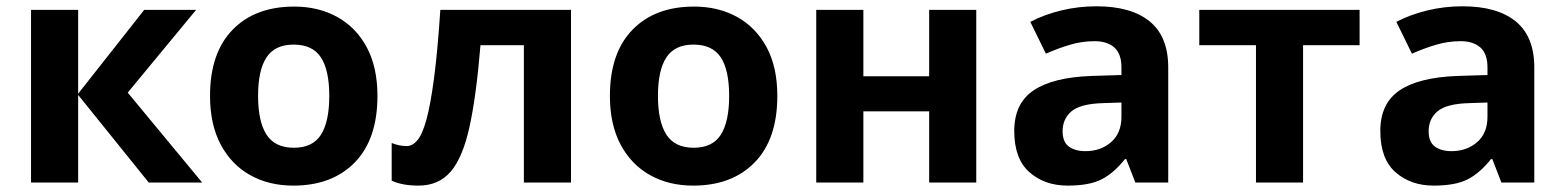

<svg xmlns="http://www.w3.org/2000/svg" viewBox="-20 -577 4946 607"><path d="M436 -545.9H600.1L383.8 -284.2L619.1 0H450.2L227.1 -276.9V0H78.1V-545.9H227.1V-280.8Z M1173.3 -273.9Q1173.3 -137.2 1101.8 -63.7Q1030.3 9.8 907.2 9.8Q830.6 9.8 771.2 -23.2Q711.9 -56.2 678 -119.6Q644 -183.1 644 -273.9Q644 -409.7 715.3 -482.9Q786.6 -556.2 910.2 -556.2Q986.8 -556.2 1046.1 -523.4Q1105.5 -490.7 1139.4 -427.7Q1173.3 -364.7 1173.3 -273.9ZM795.9 -273.9Q795.9 -192.9 822.5 -151.4Q849.1 -109.9 909.2 -109.9Q968.8 -109.9 994.9 -151.4Q1021 -192.9 1021 -273.9Q1021 -355 994.6 -395.5Q968.3 -436 908.2 -436Q849.1 -436 822.5 -395.5Q795.9 -355 795.9 -273.9Z M1785.2 0H1636.2V-434.1H1499Q1485.8 -273.9 1464.4 -176.3Q1442.9 -78.6 1404.8 -34.4Q1366.7 9.8 1303.2 9.8Q1251.5 9.8 1218.3 -5.9V-125Q1241.7 -115.2 1266.1 -115.2Q1283.7 -115.2 1299.3 -133.3Q1314.9 -151.4 1327.9 -198Q1340.8 -244.6 1352.1 -329.1Q1363.3 -413.6 1372.1 -545.9H1785.2Z M2437.5 -273.9Q2437.5 -137.2 2366 -63.7Q2294.4 9.8 2171.4 9.8Q2094.7 9.8 2035.4 -23.2Q1976.1 -56.2 1942.1 -119.6Q1908.2 -183.1 1908.2 -273.9Q1908.2 -409.7 1979.5 -482.9Q2050.8 -556.2 2174.3 -556.2Q2251 -556.2 2310.3 -523.4Q2369.6 -490.7 2403.6 -427.7Q2437.5 -364.7 2437.5 -273.9ZM2060.1 -273.9Q2060.1 -192.9 2086.7 -151.4Q2113.3 -109.9 2173.3 -109.9Q2232.9 -109.9 2259 -151.4Q2285.2 -192.9 2285.2 -273.9Q2285.2 -355 2258.8 -395.5Q2232.4 -436 2172.4 -436Q2113.3 -436 2086.7 -395.5Q2060.1 -355 2060.1 -273.9Z M2709.5 -545.9V-335.9H2917.5V-545.9H3066.4V0H2917.5V-225.1H2709.5V0H2560.5V-545.9Z M3446.3 -557.1Q3556.2 -557.1 3614.7 -509.3Q3673.3 -461.4 3673.3 -363.8V0H3569.3L3540.5 -74.2H3536.6Q3501.5 -29.8 3462.6 -10Q3423.8 9.8 3355.5 9.8Q3282.7 9.8 3234.6 -32.5Q3186.5 -74.7 3186.5 -163.1Q3186.5 -250 3247.6 -291.3Q3308.6 -332.5 3430.7 -336.9L3525.4 -339.8V-363.8Q3525.4 -406.7 3502.9 -426.8Q3480.5 -446.8 3440.4 -446.8Q3400.9 -446.8 3362.8 -435.5Q3324.7 -424.3 3286.6 -407.2L3237.3 -507.8Q3280.8 -530.8 3334.7 -543.9Q3388.7 -557.1 3446.3 -557.1ZM3525.4 -252.9 3467.8 -251Q3395.5 -249 3367.4 -225.1Q3339.4 -201.2 3339.4 -162.1Q3339.4 -127.9 3359.4 -113.5Q3379.4 -99.1 3411.6 -99.1Q3459.5 -99.1 3492.4 -127.4Q3525.4 -155.8 3525.4 -208Z M4278.3 -434.1H4099.6V0H3950.7V-434.1H3771.5V-545.9H4278.3Z M4603.5 -557.1Q4713.4 -557.1 4772 -509.3Q4830.6 -461.4 4830.6 -363.8V0H4726.6L4697.8 -74.2H4693.8Q4658.7 -29.8 4619.9 -10Q4581.1 9.8 4512.7 9.8Q4439.9 9.8 4391.8 -32.5Q4343.8 -74.7 4343.8 -163.1Q4343.8 -250 4404.8 -291.3Q4465.8 -332.5 4587.9 -336.9L4682.6 -339.8V-363.8Q4682.6 -406.7 4660.2 -426.8Q4637.7 -446.8 4597.7 -446.8Q4558.1 -446.8 4520 -435.5Q4481.9 -424.3 4443.8 -407.2L4394.5 -507.8Q4438 -530.8 4491.9 -543.9Q4545.9 -557.1 4603.5 -557.1ZM4682.6 -252.9 4625 -251Q4552.7 -249 4524.7 -225.1Q4496.6 -201.2 4496.6 -162.1Q4496.6 -127.9 4516.6 -113.5Q4536.6 -99.1 4568.8 -99.1Q4616.7 -99.1 4649.7 -127.4Q4682.6 -155.8 4682.6 -208Z"/></svg>

Font: Open Sans
Style: Bold
Weight: 700
Designer: Monotype Design Team
Foundry: Monotype Imaging Inc.
Version: Version 3.000; ttfautohint (v1.8.4)